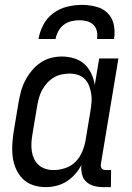

<svg xmlns="http://www.w3.org/2000/svg" viewBox="-20 -760 540 788"><path d="M168 8Q141 8 116.5 0Q92 -8 74.5 -25Q57 -42 46.5 -65Q36 -88 32.5 -113.5Q29 -139 30.5 -166Q32 -193 36 -219L56 -339Q60 -362 66 -384.5Q72 -407 83 -428.5Q94 -450 109.5 -469Q125 -488 145 -502Q165 -516 188 -522Q211 -528 234 -528Q260 -528 284.5 -520.5Q309 -513 326.5 -497Q344 -481 354.5 -458.5Q365 -436 369 -411L387 -520H466L394 -87Q393 -82 394 -77Q395 -72 397.5 -68.5Q400 -65 405 -63.5Q410 -62 415 -62H436L435 8H403Q384 8 365.5 3Q347 -2 334 -14Q321 -26 316.5 -45Q312 -64 314 -83Q304 -63 288.5 -45.5Q273 -28 253.5 -15.5Q234 -3 211.5 2.5Q189 8 168 8ZM200 -62Q223 -62 247.5 -70Q272 -78 289.5 -95.5Q307 -113 317 -136.5Q327 -160 331 -183L351 -303Q354 -321 355.5 -339Q357 -357 354.5 -374Q352 -391 346 -407Q340 -423 328.5 -435Q317 -447 300.5 -452.5Q284 -458 266 -458Q250 -458 233 -454.5Q216 -451 201 -442Q186 -433 174 -420Q162 -407 153.5 -391.5Q145 -376 140.5 -360Q136 -344 133 -328L113 -208Q110 -191 109 -173.5Q108 -156 110.5 -139.5Q113 -123 120 -108Q127 -93 139 -82.5Q151 -72 167 -67Q183 -62 200 -62ZM138 -600Q143 -630 158 -658.5Q173 -687 199 -706Q225 -725 255.5 -732.5Q286 -740 316 -740Q346 -740 374.5 -732.5Q403 -725 422 -706Q441 -687 447 -658.5Q453 -630 448 -600H378Q381 -616 377.5 -632Q374 -648 363 -658.5Q352 -669 337 -673Q322 -677 306 -677Q290 -677 273 -673Q256 -669 242 -658.5Q228 -648 219.5 -632Q211 -616 208 -600Z"/></svg>

Font: Iosevka
Style: Italic
Weight: 400
Italic angle: -9°
Monospace: yes
Designer: Belleve Invis
Foundry: Belleve Invis
Version: Version 32.5.0; ttfautohint (v1.8.4)